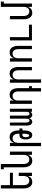

<svg xmlns="http://www.w3.org/2000/svg" viewBox="1755 -2530 990 4540"><g transform="rotate(-90 2250.0 -260.0)"><path d="M219 8Q194 8 170.5 1Q147 -6 128 -22Q109 -38 96.5 -59Q84 -80 76.5 -103.5Q69 -127 66.5 -151.5Q64 -176 64 -200V-735H142V-520H436V-450H142V-200Q142 -183 144 -166.5Q146 -150 151 -134.5Q156 -119 165.5 -105Q175 -91 188 -81Q201 -71 217 -66.5Q233 -62 250 -62Q267 -62 283 -66.5Q299 -71 312 -81Q325 -91 334.5 -105Q344 -119 349 -134.5Q354 -150 356 -166.5Q358 -183 358 -200V-312H436V0H358V-95Q350 -73 337.5 -53Q325 -33 306.5 -19Q288 -5 265 1.5Q242 8 219 8Z M719 8Q694 8 670.5 1Q647 -6 628 -22Q609 -38 596.5 -59Q584 -80 576.5 -103.5Q569 -127 566.5 -151.5Q564 -176 564 -200V-665H518V-735H642V-200Q642 -183 644 -166.5Q646 -150 651 -134.5Q656 -119 665.5 -105Q675 -91 688 -81Q701 -71 717 -66.5Q733 -62 750 -62Q767 -62 783 -66.5Q799 -71 812 -81Q825 -91 834.5 -105Q844 -119 849 -134.5Q854 -150 856 -166.5Q858 -183 858 -200V-520H936V0H858V-95Q850 -73 837.5 -53Q825 -33 806.5 -19Q788 -5 765 1.5Q742 8 719 8Z M1064 215V-520H1142V-425Q1150 -447 1162.5 -467Q1175 -487 1193.5 -501Q1212 -515 1235 -521.5Q1258 -528 1281 -528Q1306 -528 1329.5 -521Q1353 -514 1372 -498Q1391 -482 1403.5 -461Q1416 -440 1423.5 -416.5Q1431 -393 1433.5 -368.5Q1436 -344 1436 -320V-295H1482V-225H1436V-195Q1436 -174 1434.5 -152.5Q1433 -131 1429 -110.5Q1425 -90 1418.5 -69.5Q1412 -49 1400 -31.5Q1388 -14 1369 -3Q1350 8 1329 8Q1311 8 1294 2Q1277 -4 1264.5 -16.5Q1252 -29 1244 -44.5Q1236 -60 1231 -77Q1226 -94 1224.5 -112Q1223 -130 1223 -147Q1223 -164 1224.5 -181Q1226 -198 1230.5 -214Q1235 -230 1243 -245Q1251 -260 1263 -272Q1275 -284 1291.5 -289.5Q1308 -295 1324 -295H1358V-320Q1358 -337 1356 -353.5Q1354 -370 1349 -385.5Q1344 -401 1334.5 -415Q1325 -429 1312 -439Q1299 -449 1283 -453.5Q1267 -458 1250 -458Q1233 -458 1217 -453.5Q1201 -449 1188 -439Q1175 -429 1165.5 -415Q1156 -401 1151 -385.5Q1146 -370 1144 -353.5Q1142 -337 1142 -320V215ZM1317 -62Q1326 -62 1332.5 -69.5Q1339 -77 1343 -85.5Q1347 -94 1349 -103Q1351 -112 1353 -121Q1355 -130 1356 -139.5Q1357 -149 1357.5 -158Q1358 -167 1358 -176.5Q1358 -186 1358 -195V-225H1324Q1311 -225 1300.5 -216.5Q1290 -208 1285 -196.5Q1280 -185 1278.5 -172Q1277 -159 1277 -146Q1277 -133 1278.5 -120.5Q1280 -108 1283.5 -95.5Q1287 -83 1295.5 -72.5Q1304 -62 1317 -62Z M1639 8Q1624 8 1610 2.5Q1596 -3 1585 -13.5Q1574 -24 1567.5 -38Q1561 -52 1557 -66.5Q1553 -81 1552 -96Q1551 -111 1551 -126V-520H1623V-126Q1623 -115 1625 -103Q1627 -91 1632 -81Q1637 -71 1647 -64Q1657 -57 1668 -57Q1680 -57 1690 -64Q1700 -71 1705 -81Q1710 -91 1712 -103Q1714 -115 1714 -126V-520H1786V-126Q1786 -115 1788 -103Q1790 -91 1795 -81Q1800 -71 1810 -64Q1820 -57 1832 -57Q1843 -57 1853 -64Q1863 -71 1868 -81Q1873 -91 1875 -103Q1877 -115 1877 -126V-520H1949V0H1877V-46Q1872 -35 1865 -24.5Q1858 -14 1848.5 -6.5Q1839 1 1827 4.5Q1815 8 1802 8Q1787 8 1773 2.5Q1759 -3 1748.5 -13.5Q1738 -24 1731 -38Q1724 -52 1720 -66Q1717 -52 1710.5 -38Q1704 -24 1693.5 -13.5Q1683 -3 1668.5 2.5Q1654 8 1639 8Z M2358 215V-320Q2358 -337 2356 -353.5Q2354 -370 2349 -385.5Q2344 -401 2334.5 -415Q2325 -429 2312 -439Q2299 -449 2283 -453.5Q2267 -458 2250 -458Q2233 -458 2217 -453.5Q2201 -449 2188 -439Q2175 -429 2165.5 -415Q2156 -401 2151 -385.5Q2146 -370 2144 -353.5Q2142 -337 2142 -320V0H2064V-520H2142V-425Q2150 -447 2162.5 -467Q2175 -487 2193.5 -501Q2212 -515 2235 -521.5Q2258 -528 2281 -528Q2306 -528 2329.5 -521Q2353 -514 2372 -498Q2391 -482 2403.5 -461Q2416 -440 2423.5 -416.5Q2431 -393 2433.5 -368.5Q2436 -344 2436 -320V-70H2482V0H2436V215Z M2564 215V-520H2642V-425Q2650 -447 2662.5 -467Q2675 -487 2693.5 -501Q2712 -515 2735 -521.5Q2758 -528 2781 -528Q2806 -528 2829.5 -521Q2853 -514 2872 -498Q2891 -482 2903.5 -461Q2916 -440 2923.5 -416.5Q2931 -393 2933.5 -368.5Q2936 -344 2936 -320V0H2858V-320Q2858 -337 2856 -353.5Q2854 -370 2849 -385.5Q2844 -401 2834.5 -415Q2825 -429 2812 -439Q2799 -449 2783 -453.5Q2767 -458 2750 -458Q2733 -458 2717 -453.5Q2701 -449 2688 -439Q2675 -429 2665.5 -415Q2656 -401 2651 -385.5Q2646 -370 2644 -353.5Q2642 -337 2642 -320V215Z M3064 0V-520H3142V-425Q3150 -447 3162.5 -467Q3175 -487 3193.5 -501Q3212 -515 3235 -521.5Q3258 -528 3281 -528Q3306 -528 3329.5 -521Q3353 -514 3372 -498Q3391 -482 3403.5 -461Q3416 -440 3423.5 -416.5Q3431 -393 3433.5 -368.5Q3436 -344 3436 -320V0H3358V-320Q3358 -337 3356 -353.5Q3354 -370 3349 -385.5Q3344 -401 3334.5 -415Q3325 -429 3312 -439Q3299 -449 3283 -453.5Q3267 -458 3250 -458Q3233 -458 3217 -453.5Q3201 -449 3188 -439Q3175 -429 3165.5 -415Q3156 -401 3151 -385.5Q3146 -370 3144 -353.5Q3142 -337 3142 -320V0Z M3564 0V-520H3642V-70H3936V0Z M4219 8Q4194 8 4170.5 1Q4147 -6 4128 -22Q4109 -38 4096.5 -59Q4084 -80 4076.5 -103.5Q4069 -127 4066.5 -151.5Q4064 -176 4064 -200V-520H4142V-200Q4142 -183 4144 -166.5Q4146 -150 4151 -134.5Q4156 -119 4165.5 -105Q4175 -91 4188 -81Q4201 -71 4217 -66.5Q4233 -62 4250 -62Q4267 -62 4283 -66.5Q4299 -71 4312 -81Q4325 -91 4334.5 -105Q4344 -119 4349 -134.5Q4354 -150 4356 -166.5Q4358 -183 4358 -200V-735H4482V-665H4436V0H4358V-95Q4350 -73 4337.5 -53Q4325 -33 4306.5 -19Q4288 -5 4265 1.5Q4242 8 4219 8Z"/></g></svg>

Font: Moesevka
Style: Regular
Weight: 400
Monospace: yes
Designer: Belleve Invis
Foundry: Belleve Invis
Version: Version 32.5.0; ttfautohint (v1.8.4)